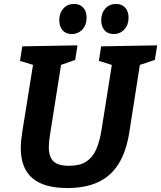

<svg xmlns="http://www.w3.org/2000/svg" viewBox="-20 -932 809 964"><path d="M487.9 -699.3 769.1 -704.3 757.6 -631.3 667 -600.9 684.8 -622.6 629.7 -270.7Q614.7 -172.4 575.8 -109.9Q537 -47.5 473.1 -17.7Q409.2 12.1 317.9 12.1Q200.2 12.1 142.3 -37.7Q84.3 -87.5 84.3 -189.8Q84.3 -207.1 86.2 -226.3Q88 -245.5 91.3 -266.5L148.4 -622.6L161.3 -601.6L80.4 -626.3L91.9 -699.3L369.1 -704.3L357.5 -631.3L271.6 -600.9L289.2 -622.6L231.4 -257.6Q228.4 -239.4 226.7 -223.1Q225.1 -206.8 225.1 -193.2Q225.1 -144.9 248.2 -122.3Q271.3 -99.6 326 -99.6Q379.7 -99.6 411.9 -119.9Q444.2 -140.3 462.3 -180.4Q480.4 -220.6 489.7 -279.6L544.1 -622.6L559 -600.6L476.4 -626.3ZM339.8 -761.1Q310.7 -761.1 294.1 -780.2Q277.6 -799.3 277.6 -830.4Q277.6 -866.2 298.2 -889.2Q318.8 -912.2 351.9 -912.2Q381 -912.2 398 -893.6Q414.9 -875 414.9 -843.2Q414.9 -807 393.6 -784Q372.3 -761.1 339.8 -761.1ZM550.4 -761.1Q521.3 -761.1 504.7 -780.2Q488.2 -799.3 488.2 -830.4Q488.2 -866.2 508.8 -889.2Q529.4 -912.2 562.6 -912.2Q591.7 -912.2 608.6 -893.6Q625.5 -875 625.5 -843.2Q625.5 -807 604.2 -784Q582.9 -761.1 550.4 -761.1Z"/></svg>

Font: Bitter Thin
Style: Italic
Weight: 100
Italic angle: -9°
Designer: Sol Matas, and Bitter project Authors
Foundry: Sol Matas
Version: Version 2.002